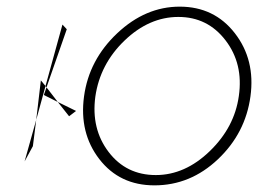

<svg xmlns="http://www.w3.org/2000/svg" viewBox="-20 -548 824 578"><path d="M521 -528Q625 -528 687 -448Q749 -368 734 -258Q719 -147 636 -68.5Q553 10 445 10Q340 10 279 -69Q218 -148 233 -258Q248 -368 333 -448Q418 -528 521 -528ZM699 -259Q713 -356 659 -426.5Q605 -497 517 -497Q429 -497 355 -426Q281 -355 267 -257Q254 -160 307 -90.5Q360 -21 449 -21Q537 -21 611.5 -93Q686 -165 699 -259ZM168 -474 181 -460 120 -285 117 -289ZM89 -187 103 -306 117 -289ZM112 -262 120 -285 154 -241ZM188 -198 154 -241 209 -214ZM79 -108 54 -62 89 -187Z"/></svg>

Font: Raleway-v4020 ExtraLight
Style: Italic
Weight: 275
Italic angle: -12°
Designer: Matt McInerney, Pablo Impallari, Rodrigo Fuenzalida
Foundry: Matt McInerney, Pablo Impallari, Rodrigo Fuenzalida
Version: Version 4.020;PS 004.020;hotconv 1.0.88;makeotf.lib2.5.64775